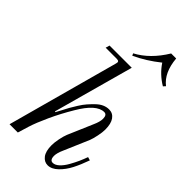

<svg xmlns="http://www.w3.org/2000/svg" viewBox="-285 -998 1082 1082"><g transform="rotate(45 256.0 -457.0)"><path d="M24 0 206 -666Q210 -678 206 -683Q202 -688 190 -688H102L109 -712H286L154 -233L158 -230Q162 -236 175 -261.5Q188 -287 197 -303Q206 -319 222 -344.5Q238 -370 253 -387Q268 -404 286 -421.5Q304 -439 323 -447.5Q342 -456 362 -456Q392 -456 409.5 -431.5Q427 -407 427 -360Q427 -338 420.5 -307Q414 -276 407 -258L343 -109Q327 -74 327 -50Q327 -36 332.5 -27Q338 -18 350 -18Q368 -18 387 -35.5Q406 -53 422 -81.5Q438 -110 448.5 -133.5Q459 -157 468 -182L488 -176Q470 -125 449.5 -85Q429 -45 399.5 -16.5Q370 12 339 12Q312 12 293.5 -12Q275 -36 275 -84Q275 -106 281 -136Q287 -166 295 -186L359 -335Q375 -370 375 -394Q375 -426 353 -426Q292 -426 226 -313Q186 -246 155 -178.5Q124 -111 110 -66L90 0ZM234 -775Q323 -822 386 -926H426Q435 -822 496 -775L484 -762Q424 -798 387 -854Q316 -797 240 -762Z"/></g></svg>

Font: Old Standard TT
Style: Italic
Weight: 400
Italic angle: -15.2°
Designer: Alexey Kryukov <alexios@thessalonica.org.ru>
Version: Version 2.2